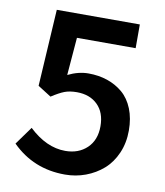

<svg xmlns="http://www.w3.org/2000/svg" viewBox="-76 -699 664 774"><g transform="rotate(10 256.5 -312.0)"><path d="M23.9 -76.2 77.1 -149.9Q148.9 -82 226.1 -82Q280.3 -82 314.7 -114.7Q349.1 -147.5 349.1 -204.1Q349.1 -260.3 317.1 -291.7Q285.2 -323.2 231.9 -323.2Q202.6 -323.2 181.6 -315.2Q160.6 -307.1 129.9 -287.1L75.2 -321.8L94.2 -636.2H434.1V-539.1H193.8L181.2 -384.8Q224.1 -405.8 265.1 -405.8Q306.6 -405.8 342.3 -393.8Q377.9 -381.8 405.8 -358.2Q433.6 -334.5 449.2 -295.7Q464.8 -256.8 464.8 -207Q464.8 -156.2 446.5 -114.3Q428.2 -72.3 397 -44.9Q365.7 -17.6 325.7 -2.7Q285.6 12.2 241.2 12.2Q112.3 12.2 23.9 -76.2Z"/></g></svg>

Font: Source Sans Pro Semibold
Style: Regular
Weight: 600
Designer: Paul D. Hunt
Foundry: Adobe Systems Incorporated
Version: Version 2.020;PS 2.0;hotconv 1.0.86;makeotf.lib2.5.63406